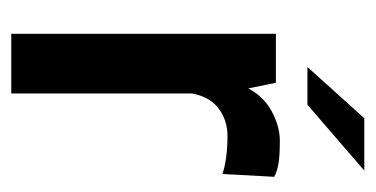

<svg xmlns="http://www.w3.org/2000/svg" viewBox="-183 -484 667 341"><g transform="rotate(90 150.5 -313.5)"><path d="M40 0V-470H127L137 -421Q152 -449 178.5 -463Q205 -477 230 -477Q257 -477 271 -474.5Q285 -472 294 -467L289 -375Q278 -379 260.5 -381.5Q243 -384 221 -384Q194 -384 173 -368.5Q152 -353 146 -321V0ZM99 -526 190 -627H283L166 -526Z"/></g></svg>

Font: Smooch Sans
Style: Bold
Weight: 700
Designer: Robert E. Leuschke
Foundry: Robert E. Leuschke
Version: Version 1.010